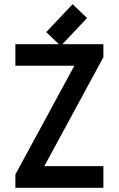

<svg xmlns="http://www.w3.org/2000/svg" viewBox="-20 -894 565 914"><path d="M53.2 -581.1V-683.6H472.2V-621.6L190.9 -103H472.2V0H53.2V-63.5L334 -581.1ZM269 -675.3 200.2 -741.2 325.7 -874 394.5 -808.1Z"/></svg>

Font: Anka/Coder Condensed
Style: Bold
Weight: 700
Width: 4
Monospace: yes
Version: Version 001.100